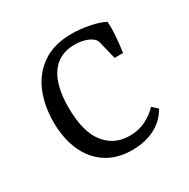

<svg xmlns="http://www.w3.org/2000/svg" viewBox="-108 -524 625 634"><g transform="rotate(-30 204.5 -206.5)"><path d="M44 -200Q44 -262 65 -312.5Q86 -363 130 -393Q174 -423 241 -423Q274 -423 308.5 -416Q343 -409 364 -398Q366 -373 363.5 -341Q361 -309 357 -283H325L311 -339Q309 -349 306.5 -356Q304 -363 296 -369Q286 -377 269 -382Q252 -387 231 -387Q173 -387 142 -344Q111 -301 111 -217Q111 -125 146 -80Q181 -35 240 -35Q275 -35 302.5 -49Q330 -63 348 -83L368 -65Q349 -29 311.5 -9.5Q274 10 224 10Q166 10 125.5 -17Q85 -44 64.5 -91.5Q44 -139 44 -200Z"/></g></svg>

Font: Yrsa Light
Style: Regular
Weight: 300
Designer: Anna Giedrys (Yrsa+Rasa design), David Brezina (Yrsa art-direction, Rasa art-direction, design)
Foundry: Rosetta Type Foundry
Version: Version 2.004